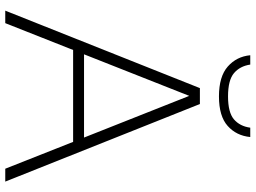

<svg xmlns="http://www.w3.org/2000/svg" viewBox="-141 -831 972 730"><g transform="rotate(90 345.0 -466.0)"><path d="M20.5 0 315 -740H375.5L670.5 0H621.5L519.5 -258H170L68 0ZM186.5 -299.5H503L344.5 -699.5ZM346.5 -812.5Q271 -812.5 233 -846Q195 -879.5 190 -931.5H225.5Q231.5 -892 258.2 -869.5Q285 -847 346.5 -847Q407.5 -847 433.8 -869.5Q460 -892 465.5 -931.5H501Q496 -879 459 -845.8Q422 -812.5 346.5 -812.5Z"/></g></svg>

Font: Encode Sans SemiExpanded SemiExpanded ExtraLight
Style: Regular
Weight: 200
Width: 6
Designer: Multiple Designers
Foundry: Impallari Type
Version: Version 3.000; ttfautohint (v1.8.3) -l 8 -r 50 -G 200 -x 14 